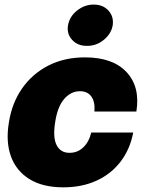

<svg xmlns="http://www.w3.org/2000/svg" viewBox="-20 -801 623 831"><path d="M253.9 9.8Q165 9.8 107.7 -25.6Q50.3 -61 27.3 -124.3Q4.4 -187.5 18.6 -271.5Q31.7 -355.5 75.9 -418.7Q120.1 -481.9 189.5 -517.3Q258.8 -552.7 347.7 -552.7Q468.3 -552.7 527.8 -488.8Q587.4 -424.8 570.3 -318.4H388.7Q392.1 -360.8 375.2 -383.5Q358.4 -406.2 326.2 -406.2Q287.1 -406.2 258.1 -373Q229 -339.8 218.8 -272.5Q208 -205.6 225.3 -172.4Q242.7 -139.2 281.2 -139.6Q314 -139.2 339.1 -161.9Q364.3 -184.6 375 -227.5H556.6Q543 -155.3 502.2 -101.8Q461.4 -48.3 398.2 -19.3Q335 9.8 253.9 9.8ZM356.4 -602.5Q316.4 -602.1 292.2 -628.4Q268.1 -654.8 274.4 -691.4Q280.8 -729 313.2 -755.1Q345.7 -781.2 385.7 -781.2Q425.8 -781.2 449.5 -755.1Q473.1 -729 467.8 -691.4Q461.4 -654.8 429.2 -628.4Q397 -602.1 356.4 -602.5Z"/></svg>

Font: Inter Tight Black
Style: Italic
Weight: 900
Italic angle: -9.39999°
Designer: Rasmus Andersson
Foundry: rsms
Version: Version 3.004; ttfautohint (v1.8.4.7-5d5b)